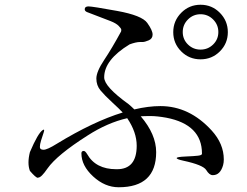

<svg xmlns="http://www.w3.org/2000/svg" viewBox="-20 -814 1040 809"><path d="M743.5 -597.5Q710 -631 710 -678.5Q710 -726 743.5 -760Q777 -794 825 -794Q873 -794 906.5 -760Q940 -726 940 -678.5Q940 -631 906.5 -597.5Q873 -564 825 -564Q777 -564 743.5 -597.5ZM772 -732Q750 -710 750 -679Q750 -648 772 -626.5Q794 -605 825 -605Q856 -605 878 -626.5Q900 -648 900 -679Q900 -710 878 -732Q856 -754 825 -754Q794 -754 772 -732ZM337 -775Q337 -787 353 -787Q369 -787 473.5 -768Q578 -749 600.5 -717.5Q623 -686 623 -668.5Q623 -651 606.5 -644Q590 -637 581 -637H570Q553 -637 526 -627Q419 -562 419 -488Q419 -449 522 -375Q535 -364 546 -353Q605 -367 656 -367Q778 -367 872 -264Q923 -208 923 -142Q923 -129 920 -118Q908 -76 877 -76H876Q862 -76 849 -97.5Q836 -119 752 -137Q724 -143 724.5 -148Q725 -153 761.5 -154.5Q798 -156 814.5 -158Q831 -160 831 -166V-167Q831 -289 681 -318Q642 -325 615 -325Q588 -325 573 -324Q638 -248 638 -173Q638 -25 480 -25Q422 -25 372.5 -70.5Q323 -116 323 -168Q323 -178 333 -178Q339 -178 347 -165Q383 -101 470 -101H473Q556 -101 556 -200Q556 -257 516 -316Q433 -297 349 -243Q220 -161 180 -104Q154 -66 142 -66Q141 -65 139 -65Q131 -65 106 -94Q100 -110 100 -129.5Q100 -149 106 -173Q140 -253 160 -266Q163 -268 164.5 -268Q166 -268 166 -264.5Q166 -261 162 -249.5Q158 -238 153 -222Q148 -206 148 -194.5Q148 -183 163.5 -183Q179 -183 219 -208Q373 -302 497 -340Q484 -354 452.5 -383Q421 -412 403.5 -433Q386 -454 386 -483Q386 -512 419 -561.5Q452 -611 490 -681Q491 -683 491 -688.5Q491 -694 480 -705Q469 -716 446 -725L347 -763Q337 -767 337 -775Z"/></svg>

Font: Sawarabi Mincho
Style: Regular
Weight: 400
Version: Version 1.00